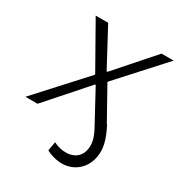

<svg xmlns="http://www.w3.org/2000/svg" viewBox="-189 -635 884 947"><g transform="rotate(30 253.0 -162.0)"><path d="M397 -85 396 -84 295 -265 296 -268 525 -520H456L270 -309H265L152 -520H81L223 -269V-265L-19 0H50L248 -224H252L356 -32C375 5 384 37 378 68C371 116 332 143 277 138C257 136 237 130 220 121L211 172C232 185 264 193 287 195C362 201 423 154 436 78C444 30 433 -16 397 -85Z"/></g></svg>

Font: Fixel Display Light
Style: Italic
Weight: 300
Italic angle: -10°
Designer: AlfaBravo + MacPaw
Foundry: Kyrylo Tkachov, Marchela Mozhyna, Serhii Makarenko, Maria Weinstein, Zakhar Kryvoshyya
Version: Version 1.210;Glyphs 3.2 (3217)